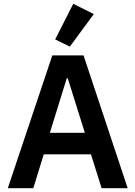

<svg xmlns="http://www.w3.org/2000/svg" viewBox="-20 -989 712 1009"><path d="M514 0 458 -178H210L155 0H21L255 -698H419L651 0ZM336 -578H331L242 -291H426ZM347 -744 270 -782 365 -969 473 -915Z"/></svg>

Font: IBM Plex Sans Thai SmBld
Style: Regular
Weight: 600
Designer: Mike Abbink, Paul van der Laan, Pieter van Rosmalen, Ben Mitchell, Mark Frömberg
Foundry: Bold Monday
Version: Version 1.2